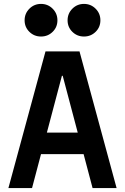

<svg xmlns="http://www.w3.org/2000/svg" viewBox="-20 -963 640 983"><path d="M144 0 190 -174H408L454 0H577L387 -700H213L23 0ZM220 -284 297 -575H301L378 -284ZM106 -859Q106 -824 130.5 -800Q155 -776 190 -776Q225 -776 249.5 -800Q274 -824 274 -859Q274 -894 249.5 -918.5Q225 -943 190 -943Q155 -943 130.5 -918.5Q106 -894 106 -859ZM326 -859Q326 -824 350.5 -800Q375 -776 410 -776Q445 -776 469.5 -800Q494 -824 494 -859Q494 -894 469.5 -918.5Q445 -943 410 -943Q375 -943 350.5 -918.5Q326 -894 326 -859Z"/></svg>

Font: CommitMonoV143 ExtLt
Style: Regular
Weight: 200
Monospace: yes
Designer: Eigil Nikolajsen
Foundry: Eigil Nikolajsen
Version: Version 1.143